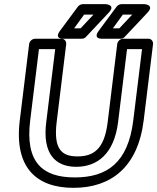

<svg xmlns="http://www.w3.org/2000/svg" viewBox="-20 -865 755 922"><path d="M125 -287 167 -629H245L202 -278C183 -127 245 -64 346 -64C448 -64 528 -127 547 -278L590 -629H662L620 -287C595 -83 494 -13 339 -13C185 -13 100 -84 125 -287ZM75 -287C47 -60 155 37 333 37C512 37 642 -61 670 -287L715 -654C716 -665 708 -679 693 -679H571C560 -679 545 -669 543 -654L497 -278C481 -145 426 -114 352 -114C279 -114 236 -145 252 -278L298 -654C299 -665 291 -679 276 -679H148C137 -679 122 -669 120 -654ZM367 -729H336L384 -795H429ZM373 -679C380 -679 388 -682 393 -688L502 -804C538 -842 488 -845 488 -845H377C369 -845 359 -840 354 -833L268 -717C238 -676 285 -679 285 -679ZM522 -729 570 -795H615L553 -729ZM454 -717C424 -676 471 -679 471 -679H559C566 -679 574 -682 579 -688L688 -804C724 -842 674 -845 674 -845H563C555 -845 545 -840 540 -833Z"/></svg>

Font: Falling Sky
Style: ExtOuObl
Weight: 400
Designer: Paul D. Hunt
Foundry: Adobe Systems Incorporated
Version: Version 1.02